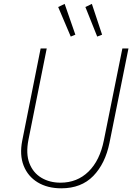

<svg xmlns="http://www.w3.org/2000/svg" viewBox="-20 -972 695 999"><path d="M298.8 7.8Q227.1 7.8 176 -23.2Q125 -54.2 103 -110.1Q81.1 -166 95.7 -240.2L191.4 -719.7H223.1L127.9 -244.1Q113.8 -171.9 133.1 -122.3Q152.3 -72.8 195.3 -47.1Q238.3 -21.5 294.9 -21.5Q381.3 -21.5 440.4 -79.1Q499.5 -136.7 520.5 -242.2L616.7 -719.7H648.4L549.8 -229.5Q527.8 -120.6 465.3 -56.4Q402.8 7.8 298.8 7.8ZM348.1 -781.7 282.7 -935.5 316.4 -951.7 372.1 -791.5ZM485.8 -781.7 424.3 -935.5 458 -951.7 511.2 -791.5Z"/></svg>

Font: Reddit Sans ExtraLight
Style: Italic
Weight: 250
Italic angle: -11.25°
Designer: Stephen Hutchings
Version: Version 1.013